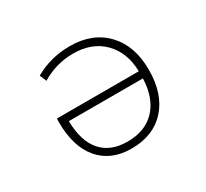

<svg xmlns="http://www.w3.org/2000/svg" viewBox="-148 -968 1297 1206"><g transform="rotate(-30 500.0 -365.0)"><path d="M771.5 -387.7Q768.6 -525.4 687 -607.9Q605.5 -690.4 468.8 -690.4Q346.7 -690.4 239.3 -626L218.8 -674.8Q335 -741.2 474.6 -741.2Q638.7 -741.2 734.9 -639.6Q831.1 -538.1 831.1 -365.2Q831.1 -189.5 740.2 -89.4Q649.4 10.7 491.2 10.7Q342.8 10.7 259.8 -86.4Q176.8 -183.6 176.8 -361.3Q176.8 -364.3 177.2 -372.1Q177.7 -379.9 177.7 -387.7ZM771.5 -335.9H234.4Q236.3 -191.4 301.8 -115.7Q367.2 -40 490.2 -40Q620.1 -40 693.4 -118.2Q766.6 -196.3 771.5 -335.9Z"/></g></svg>

Font: GenEi Gothic M Light
Style: Regular
Weight: 300
Designer: o_tamon (Modified); [Source Han Sans]
Ryoko NISHIZUKA  (kana & ideographs); Paul D. Hunt (Latin, Greek & Cyrillic); Wenl
Version: Version 1.1a;Original Version 1.004